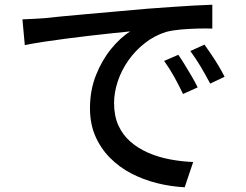

<svg xmlns="http://www.w3.org/2000/svg" viewBox="-20 -752 1040 813"><path d="M75 -670Q104 -671 128.5 -672.5Q153 -674 168 -675Q195 -678 240.5 -682.5Q286 -687 344 -692Q402 -697 468 -703Q534 -709 603 -715Q656 -719 706.5 -722.5Q757 -726 801 -728.5Q845 -731 879 -732V-631Q851 -632 815.5 -631Q780 -630 745.5 -627Q711 -624 684 -617Q635 -602 594 -570Q553 -538 523.5 -496Q494 -454 478.5 -407Q463 -360 463 -316Q463 -261 481.5 -220.5Q500 -180 533 -151.5Q566 -123 609 -104.5Q652 -86 700.5 -77Q749 -68 798 -66L762 41Q703 38 645 23.5Q587 9 536 -17.5Q485 -44 445.5 -84Q406 -124 383.5 -176Q361 -228 361 -294Q361 -370 386.5 -434Q412 -498 451 -545.5Q490 -593 531 -619Q501 -616 457 -611.5Q413 -607 362.5 -601Q312 -595 261 -588.5Q210 -582 164.5 -575Q119 -568 85 -561ZM735 -520Q747 -503 762 -478.5Q777 -454 792 -428.5Q807 -403 817 -382L755 -354Q737 -392 717.5 -427Q698 -462 675 -494ZM846 -563Q858 -546 874 -522.5Q890 -499 905 -474Q920 -449 931 -427L870 -398Q850 -436 830 -469.5Q810 -503 786 -536Z"/></svg>

Font: Noto Sans SC Thin Medium
Style: Regular
Weight: 500
Version: Version 2.004-H2;hotconv 1.0.118;makeotfexe 2.5.65603